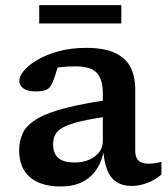

<svg xmlns="http://www.w3.org/2000/svg" viewBox="-20 -700 641 732"><path d="M426.5 -324 410 -258.5Q335 -248.5 290 -238Q245 -227.5 221.8 -215Q198.5 -202.5 190.5 -186.5Q182.5 -170.5 182.5 -149.5Q182.5 -114.5 202.5 -97.5Q222.5 -80.5 265 -80.5Q295.5 -80.5 319.8 -91Q344 -101.5 358 -119.8Q372 -138 372 -161V-344Q372 -397 349.2 -422Q326.5 -447 267.5 -447Q238 -447 214.8 -444.5Q191.5 -442 172 -437L207 -474Q202.5 -453.5 198 -437.5Q193.5 -421.5 189 -408.2Q184.5 -395 178.5 -382Q170 -362.5 155 -357Q140 -351.5 116 -351.5Q85 -351.5 69.2 -363Q53.5 -374.5 53.5 -391.5Q53.5 -410 72 -431.5Q90.5 -453 124.5 -472.8Q158.5 -492.5 205.2 -505Q252 -517.5 308.5 -517.5Q377.5 -517.5 418.5 -498.2Q459.5 -479 477.5 -443.8Q495.5 -408.5 495.5 -359.5V-127Q495.5 -108.5 501.2 -97.2Q507 -86 518.5 -81Q530 -76 547 -76Q557.5 -76 569.8 -77.8Q582 -79.5 595.5 -83V-34.5Q570 -13 540 -2Q510 9 481.5 9Q448 9 424.5 -6Q401 -21 388.5 -52.5Q376 -84 373.5 -133L378 -135Q370 -87.5 348.5 -55Q327 -22.5 292.8 -5.8Q258.5 11 212 11Q135.5 11 94.2 -24.5Q53 -60 53 -126.5Q53 -164 67.5 -193.8Q82 -223.5 121.2 -247Q160.5 -270.5 234.2 -289.2Q308 -308 426.5 -324ZM129.5 -610.5V-680.5H442.5V-610.5Z"/></svg>

Font: Newsreader 7pt Medium
Style: Regular
Weight: 500
Designer: Hugues Gentile
Foundry: Production Type
Version: Version 1.003